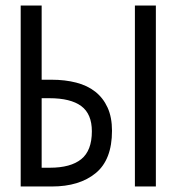

<svg xmlns="http://www.w3.org/2000/svg" viewBox="-20 -676 640 696"><path d="M55 0V-656H131V-387H167Q216 -387 256.5 -376.5Q297 -366 325.5 -343.5Q354 -321 370 -286Q386 -251 386 -202Q386 -97 327 -48.5Q268 0 168 0ZM131 -68H161Q236 -68 274.5 -99Q313 -130 313 -200Q313 -263 274.5 -291.5Q236 -320 159 -320H131ZM469 0V-656H545V0Z"/></svg>

Font: Source Code Pro
Style: Regular
Weight: 400
Monospace: yes
Designer: Paul D. Hunt, Teo Tuominen
Foundry: Adobe Systems Incorporated
Version: Version 2.030;PS 1.000;hotconv 16.6.51;makeotf.lib2.5.65220